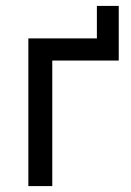

<svg xmlns="http://www.w3.org/2000/svg" viewBox="-20 -630 442 650"><path d="M308 -610H382V-425H157V0H76V-500H308Z"/></svg>

Font: NT Somic
Style: Regular
Weight: 400
Designer: Ravid Balaliev — lead type designer, mastering
Michael Voronin — secret advisor, marketing
Ivan Kovalenko — best boy
Foundry: NT Type
Version: Version 0.7